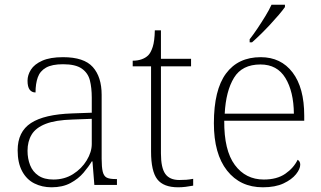

<svg xmlns="http://www.w3.org/2000/svg" viewBox="-20 -786 1366 816"><path d="M199 10Q159 10 126 -6.5Q93 -23 74 -58.5Q55 -94 55 -147Q55 -226 111.5 -263Q168 -300 287 -304L370 -307V-371Q370 -413 362 -444.5Q354 -476 327.5 -494.5Q301 -513 248 -513Q201 -513 175.5 -498.5Q150 -484 140.5 -457Q131 -430 131 -393Q115 -393 106 -405Q97 -417 97 -443Q97 -467 111.5 -490Q126 -513 159.5 -528Q193 -543 248 -543Q337 -543 374.5 -501Q412 -459 412 -383V-111Q412 -76 416.5 -57Q421 -38 433 -31.5Q445 -25 471 -25H477V0H381L373 -100H370Q357 -78 335 -52Q313 -26 279.5 -8Q246 10 199 10ZM207 -23Q254 -23 290.5 -46Q327 -69 348.5 -104.5Q370 -140 370 -174V-281L289 -278Q216 -276 174 -259.5Q132 -243 114.5 -214Q97 -185 97 -145Q97 -112 108 -84Q119 -56 143.5 -39.5Q168 -23 207 -23Z M737 10Q675 10 648.5 -24Q622 -58 622 -142V-504H544V-528Q565 -528 582 -534Q599 -540 610 -551Q621 -562 629 -586.5Q637 -611 638 -657H664V-536H792V-504H664V-134Q664 -73 682.5 -47Q701 -21 742 -21Q759 -21 772 -22Q785 -23 801 -26V3Q785 6 769 8Q753 10 737 10Z M1097 10Q1001 10 945 -61Q889 -132 889 -262Q889 -404 940.5 -473.5Q992 -543 1088 -543Q1174 -543 1223.5 -478Q1273 -413 1273 -294V-273H933Q932 -147 978 -85Q1024 -23 1101 -23Q1157 -23 1192.5 -47.5Q1228 -72 1245 -107Q1250 -104 1253 -99Q1256 -94 1256 -86Q1256 -68 1238 -45.5Q1220 -23 1185 -6.5Q1150 10 1097 10ZM1229 -303Q1228 -397 1193 -454.5Q1158 -512 1087 -512Q1009 -512 974.5 -455.5Q940 -399 935 -303ZM1041 -619Q1056 -638 1073.5 -664Q1091 -690 1107.5 -717Q1124 -744 1134 -766H1191V-756Q1182 -743 1165 -723Q1148 -703 1127.5 -681Q1107 -659 1087 -639.5Q1067 -620 1051 -606H1041Z"/></svg>

Font: Noto Serif Kannada ExtraLight
Style: Regular
Weight: 250
Version: Version 2.003